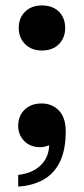

<svg xmlns="http://www.w3.org/2000/svg" viewBox="-20 -537 310 707"><path d="M134 -351Q96 -351 72.5 -374.5Q49 -398 49 -434Q49 -471 72.5 -494Q96 -517 134 -517Q174 -517 197 -494Q220 -471 220 -434Q220 -398 197 -374.5Q174 -351 134 -351ZM47 107Q100 101 130 71.5Q160 42 161 -2Q153 1 145 3Q137 5 129 5Q91 5 69 -18Q47 -41 47 -73Q47 -110 70.5 -133Q94 -156 133 -156Q172 -156 197 -130Q222 -104 222 -53Q222 15 200.5 59Q179 103 139 125Q99 147 47 150Z"/></svg>

Font: Montagu Slab Medium
Style: Regular
Weight: 500
Version: Version 1.000